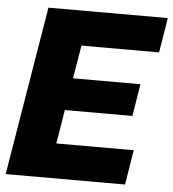

<svg xmlns="http://www.w3.org/2000/svg" viewBox="-52 -776 742 824"><g transform="rotate(5 319.0 -364.0)"><path d="M2.9 0 123.5 -727.5H637.7L613.3 -577.6H278.8L254.9 -434.6H545.4L522.9 -295.9H231.9L208 -149.9H541.5L517.1 0Z"/></g></svg>

Font: Inter Display Extra Bold
Style: Italic
Weight: 800
Italic angle: -9.39999°
Designer: Rasmus Andersson
Foundry: rsms
Version: Version 4.000;git-4fc901f